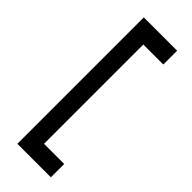

<svg xmlns="http://www.w3.org/2000/svg" viewBox="-251 -698 815 815"><g transform="rotate(45 156.5 -290.5)"><path d="M64 89H265V9H144V-587H264V-670H64Z"/></g></svg>

Font: Inconsolata ExtraCondensed
Style: Bold
Weight: 700
Width: 2
Monospace: yes
Designer: Raph Levien, Cyreal, Brenton Simpson
Foundry: Raph Levien, Cyreal, Google
Version: Version 3.100